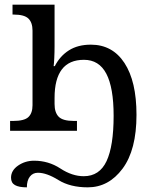

<svg xmlns="http://www.w3.org/2000/svg" viewBox="-20 -556 619 816"><path d="M462.9 -64Q462.9 -183.6 431.9 -242.7Q400.9 -301.8 336.9 -301.8Q273.9 -301.8 242.9 -261Q211.9 -220.2 211.9 -140.1V-113.8Q211.9 -78.1 229.2 -60.1Q246.6 -42 293.9 -42H307.1V0H22.9V-42H36.1Q83.5 -42 100.8 -58.6Q118.2 -75.2 118.2 -108.9V-425.8Q118.2 -460.4 100.6 -477.3Q83 -494.1 38.1 -494.1H33.2V-536.1H211.9V-359.9Q211.9 -333 210.7 -309.3Q209.5 -285.6 208 -274.9H212.9Q234.9 -317.9 272.9 -342Q311 -366.2 366.2 -366.2Q458 -366.2 509 -288.3Q560.1 -210.4 560.1 -67.9Q560.1 81.1 501 160.6Q441.9 240.2 353 240.2Q278.3 240.2 228.3 209.2Q178.2 178.2 141.1 178.2Q119.6 178.2 106.9 194.6Q94.2 210.9 94.2 240.2Q60.5 240.2 43.7 230.7Q26.9 221.2 26.9 199.2Q26.9 168.5 56.9 147.7Q86.9 127 125 127Q186 127 236.3 159.9Q286.6 192.9 335.9 192.9Q402.8 192.9 432.9 128.7Q462.9 64.5 462.9 -64Z"/></svg>

Font: Noto Serif
Style: Regular
Weight: 400
Designer: Monotype Design team
Foundry: Monotype Imaging Inc.
Version: Version 1.02